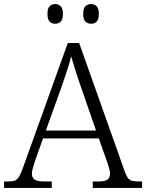

<svg xmlns="http://www.w3.org/2000/svg" viewBox="-22 -926 720 946"><path d="M-2 0V-32H19Q40 -32 51.5 -36.5Q63 -41 71.5 -55Q80 -69 90 -96L312 -714H368L592 -83Q600 -61 607.5 -50Q615 -39 627.5 -35.5Q640 -32 661 -32H678V0H435V-32H463Q496 -32 508 -41.5Q520 -51 520 -71Q520 -79 517 -91.5Q514 -104 510 -116Q506 -128 503 -136L465 -244H190L153 -140Q150 -131 146 -118Q142 -105 138.5 -92.5Q135 -80 135 -71Q135 -51 148 -41.5Q161 -32 196 -32H233V0ZM204 -283H451L382 -483Q372 -511 362 -540.5Q352 -570 343.5 -598Q335 -626 329 -648Q324 -628 316 -602Q308 -576 298 -547.5Q288 -519 279 -492ZM427 -809Q410 -809 399 -819.5Q388 -830 388 -858Q388 -885 399 -895.5Q410 -906 427 -906Q443 -906 454 -895.5Q465 -885 465 -858Q465 -830 454 -819.5Q443 -809 427 -809ZM250 -809Q233 -809 222.5 -819.5Q212 -830 212 -858Q212 -885 222.5 -895.5Q233 -906 250 -906Q266 -906 277 -895.5Q288 -885 288 -858Q288 -830 277 -819.5Q266 -809 250 -809Z"/></svg>

Font: Noto Serif Armenian Light
Style: Regular
Weight: 300
Version: Version 2.007